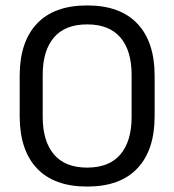

<svg xmlns="http://www.w3.org/2000/svg" viewBox="-20 -671 638 703"><path d="M299.1 12.1Q178.1 12.1 115.1 -54.7Q52.1 -121.6 52.1 -245.8V-393.5Q52.1 -517.4 115.1 -584.3Q178.1 -651.1 299.1 -651.1Q420.1 -651.1 483.1 -584.3Q546.2 -517.4 546.2 -393.5V-245.8Q546.2 -121.6 483.1 -54.7Q420.1 12.1 299.1 12.1ZM299.1 -57.3Q379.9 -57.3 420.9 -105.7Q461.9 -154.2 461.9 -242.7V-396.8Q461.9 -485.7 420.9 -533.7Q379.9 -581.7 299.1 -581.7Q218.4 -581.7 177.4 -533.7Q136.4 -485.7 136.4 -396.8V-242.7Q136.4 -154.2 177.4 -105.7Q218.4 -57.3 299.1 -57.3Z"/></svg>

Font: Anek Malayalam Medium
Style: Regular
Weight: 500
Designer: Maithili Shingre (Malayalam) & Yesha Goshar (Latin)
Foundry: Ek Type
Version: Version 1.003